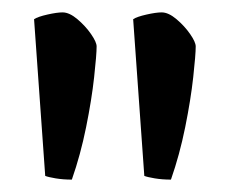

<svg xmlns="http://www.w3.org/2000/svg" viewBox="-20 -725 371 310"><path d="M96 -435Q82 -435 70 -437Q58 -439 53 -441L35 -694Q41 -698 56.5 -701.5Q72 -705 81 -705Q92 -705 105 -694Q118 -683 127 -670Q136 -657 136 -650Q136 -637 132 -600.5Q128 -564 119 -519.5Q110 -475 96 -435ZM256 -435Q242 -435 230 -437Q218 -439 213 -441L195 -694Q201 -698 216.5 -701.5Q232 -705 241 -705Q252 -705 265 -694Q278 -683 287 -670Q296 -657 296 -650Q296 -637 292 -600.5Q288 -564 279 -519.5Q270 -475 256 -435Z"/></svg>

Font: Texturina 72pt SemiBold
Style: Regular
Weight: 600
Designer: Guillermo Torres Carreño
Foundry: Omnibus-Type
Version: Version 1.002; ttfautohint (v1.8.3)